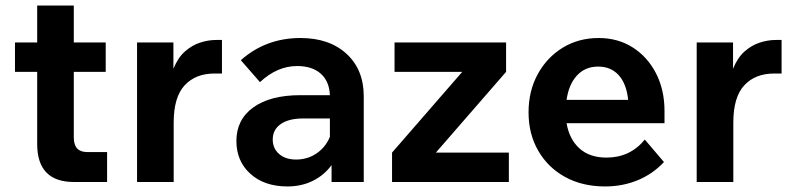

<svg xmlns="http://www.w3.org/2000/svg" viewBox="-20 -656 2860 692"><path d="M366 0H247Q114 0 114 -137V-397H34V-503H114V-636H246V-503H361V-397H246V-160Q246 -108 294 -108H366Z M780 -512V-391H753Q685 -391 645.5 -348.5Q606 -306 606 -214V0H474V-503H605V-408Q621 -448 646.5 -470.5Q672 -493 701.5 -502.5Q731 -512 759 -512Z M1016 16Q933 16 882.5 -29.5Q832 -75 832 -148Q832 -225 893 -269Q954 -313 1063 -313H1169Q1167 -363 1136 -390.5Q1105 -418 1051 -418Q979 -418 917 -360L848 -439Q938 -519 1063 -519Q1167 -519 1229 -462Q1291 -405 1291 -309V0H1175V-61Q1149 -25 1108 -4.5Q1067 16 1016 16ZM1047 -81Q1089 -81 1121.5 -103.5Q1154 -126 1169 -163V-229H1072Q1021 -229 992 -209Q963 -189 963 -153Q963 -121 986 -101Q1009 -81 1047 -81Z M1814 0H1393V-106L1646 -397H1402V-503H1804V-397L1551 -106H1814Z M2304 -153 2373 -72Q2333 -29 2278.5 -6.5Q2224 16 2161 16Q2079 16 2017 -18Q1955 -52 1920 -112.5Q1885 -173 1885 -251Q1885 -328 1918 -388.5Q1951 -449 2008 -484Q2065 -519 2138 -519Q2207 -519 2260.5 -485Q2314 -451 2344.5 -391.5Q2375 -332 2375 -256V-212H2022Q2032 -154 2068.5 -121Q2105 -88 2166 -88Q2251 -88 2304 -153ZM2136 -416Q2089 -416 2059.5 -384Q2030 -352 2022 -296H2244Q2238 -354 2210 -385Q2182 -416 2136 -416Z M2797 -512V-391H2770Q2702 -391 2662.5 -348.5Q2623 -306 2623 -214V0H2491V-503H2622V-408Q2638 -448 2663.5 -470.5Q2689 -493 2718.5 -502.5Q2748 -512 2776 -512Z"/></svg>

Font: Wix Madefor Text
Style: Bold
Weight: 700
Designer: Dalton Maag Ltd
Foundry: Dalton Maag Ltd
Version: Version 3.100